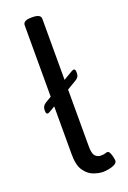

<svg xmlns="http://www.w3.org/2000/svg" viewBox="-147 -802 570 858"><g transform="rotate(-20 138.0 -373.0)"><path d="M55 -328Q47 -324 45 -324Q36 -324 36 -338V-344Q36 -363 55 -374L209 -465Q212 -466 214.5 -467.5Q217 -469 219 -469Q228 -469 228 -455V-449Q228 -438 223 -431Q218 -424 209 -419ZM188 6Q168 6 143 -3Q118 -12 100 -38Q82 -64 82 -115V-730Q82 -752 122 -752H126Q166 -752 166 -730V-123Q166 -88 177 -77Q188 -66 203 -66Q217 -66 223.5 -68.5Q230 -71 235 -71Q242 -71 246.5 -61Q251 -51 253.5 -39.5Q256 -28 256 -24Q256 -13 244 -6.5Q232 0 216 3Q200 6 188 6Z"/></g></svg>

Font: Asap Condensed VF Beta
Style: Regular
Weight: 400
Designer: Pablo Cosgaya
Foundry: Omnibus-Type
Version: Version 1.008